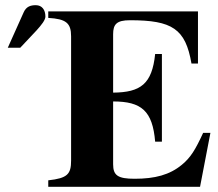

<svg xmlns="http://www.w3.org/2000/svg" viewBox="-20 -720 840 740"><path d="M791 -208H763C733 -143 715 -113 681 -85C634 -46 577 -31 499 -31C434 -31 416 -44 416 -87V-329C525 -329 568 -293 578 -174H604V-512H578C566 -396 522 -364 416 -363V-588C416 -626 429 -642 481 -642C644 -642 695 -609 718 -475H743V-676H166V-651C235 -647 254 -631 254 -580V-101C254 -49 240 -33 166 -25V0H751ZM10 -536H58L121 -603C140 -624 155 -643 155 -656C155 -682 142 -700 118 -700C98 -700 81 -695 71 -672Z"/></svg>

Font: XITS
Style: Bold
Weight: 700
Designer: MicroPress Inc., with final additions and corrections provided by Coen Hoffman, Elsevier (retired)
Version: Version 1.107